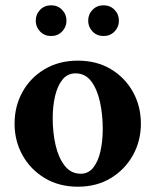

<svg xmlns="http://www.w3.org/2000/svg" viewBox="-20 -695 587 725"><path d="M274 10Q203 10 149 -22.5Q95 -55 65 -109Q35 -163 35 -228Q35 -294 65 -348Q95 -402 149 -434Q203 -466 274 -466Q345 -466 398.5 -434Q452 -402 482 -348Q512 -294 512 -228Q512 -163 482 -109Q452 -55 398.5 -22.5Q345 10 274 10ZM285 -39Q314 -39 332.5 -62.5Q351 -86 359.5 -125Q368 -164 368 -208Q368 -262 357.5 -310Q347 -358 324.5 -388Q302 -418 265 -418Q235 -418 216 -394.5Q197 -371 188 -332.5Q179 -294 179 -249Q179 -194 190 -146.5Q201 -99 224.5 -69Q248 -39 285 -39ZM173 -559Q148 -559 131.5 -576Q115 -593 115 -617Q115 -641 131.5 -658Q148 -675 173 -675Q198 -675 214.5 -658Q231 -641 231 -617Q231 -593 214.5 -576Q198 -559 173 -559ZM371 -559Q346 -559 329.5 -576Q313 -593 313 -617Q313 -641 329.5 -658Q346 -675 371 -675Q396 -675 412.5 -658Q429 -641 429 -617Q429 -593 412.5 -576Q396 -559 371 -559Z"/></svg>

Font: Spectral
Style: Bold
Weight: 700
Designer: Jean-Baptiste Levee
Foundry: Production Type
Version: Version 2.001